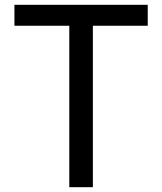

<svg xmlns="http://www.w3.org/2000/svg" viewBox="-20 -778 674 798"><path d="M594 -671H366V0H268V-671H40V-758H594Z"/></svg>

Font: Biryani
Style: Regular
Weight: 400
Designer: Dan Reynolds and Mathieu Réguer
Foundry: Dan Reynolds and Mathieu Réguer
Version: Version 1.004; ttfautohint (v1.1) -l 5 -r 5 -G 72 -x 0 -D la